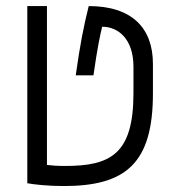

<svg xmlns="http://www.w3.org/2000/svg" viewBox="-20 -606 626 635"><path d="M191.4 9.3C397.5 9.3 485.8 -67.4 485.8 -296.9V-394.5C485.8 -514.2 415.5 -585.9 273.4 -585.9C257.3 -521.5 244.6 -458.5 230.5 -356.9H289.1C302.2 -450.2 312 -493.7 317.9 -517.6C371.1 -517.6 421.4 -477.1 421.4 -385.3V-297.9C421.4 -95.7 345.2 -57.1 194.8 -57.1C169.4 -57.1 150.4 -58.6 135.3 -60.5V-585.9H70.3V0C90.3 3.9 137.2 9.3 191.4 9.3Z"/></svg>

Font: Cascadia Code Light
Style: Regular
Weight: 300
Monospace: yes
Designer: Aaron Bell
Foundry: Saja Typeworks
Version: Version 2404.023